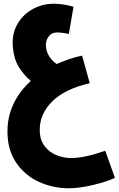

<svg xmlns="http://www.w3.org/2000/svg" viewBox="-20 -615 636 1029"><path d="M596 338Q555 358 480.5 376Q406 394 348 394Q264 394 188.5 359.5Q113 325 66.5 256.5Q20 188 20 90Q20 9 53 -59.5Q86 -128 145 -181Q105 -215 78 -261Q51 -307 48 -380Q46 -441 76 -490.5Q106 -540 157.5 -567.5Q209 -595 268 -595Q317 -595 374 -579L349 -433Q313 -441 285 -441Q259 -441 242.5 -421.5Q226 -402 226 -373Q226 -342 243 -314.5Q260 -287 284 -272Q351 -302 420 -317L461 -169Q329 -139 261 -72.5Q193 -6 193 81Q193 134 219 168Q245 202 283.5 217Q322 232 360 232Q433 232 544 193Z"/></svg>

Font: Noto Sans Arabic CondBlack
Style: Regular
Weight: 900
Width: 3
Designer: Nadine Chahine
Foundry: Monotype Imaging Inc.
Version: Version 1.001